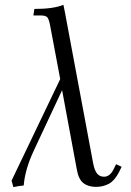

<svg xmlns="http://www.w3.org/2000/svg" viewBox="-20 -766 542 794"><path d="M27.8 -19 229 -439 187 -662.1Q182.1 -687 175.5 -694.6Q168.9 -702.1 147 -702.1H118.2L122.1 -729Q201.2 -729 242.2 -746.1L248 -717.8L365.2 -90.8Q371.1 -60.5 381.8 -47.9Q392.6 -35.2 410.2 -35.2Q434.1 -35.2 449.2 -64.9L460 -86.9L482.9 -76.2L472.2 -54.2Q454.1 -19 430.4 -6.1Q406.7 6.8 377 6.8Q344.7 6.8 324.7 -9Q304.7 -24.9 297.9 -64L236.8 -393.1L121.1 -146Q83.5 -66.9 78.1 1Q60.1 2.4 35.2 7.8Z"/></svg>

Font: Dihjauti
Style: Italic
Weight: 400
Italic angle: -9°
Designer: T. Christopher White
Version: Version 3.0.0